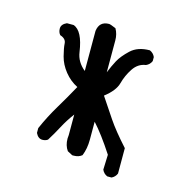

<svg xmlns="http://www.w3.org/2000/svg" viewBox="-85 -561 670 694"><g transform="rotate(15 250.0 -214.0)"><path d="M392 53H376Q362 47 356 33L358 -23Q315 -89 281 -126V-59Q281 -25 270 2Q258 12 240 12H234L215 2Q202 -16 202 -42L203 -55V-132Q182 -104 167 -75.5Q152 -47 135 -20Q127 -14 115 -14Q99 -14 90 -33V-51Q111 -99 137.5 -143Q164 -187 188 -231Q160 -245 139.5 -270.5Q119 -296 111.5 -325Q104 -354 103 -371.5Q102 -389 80 -396Q72 -405 72 -419Q72 -435 92 -444H117Q152 -432 163 -355Q168 -319 199 -294V-444Q204 -481 240 -481Q245 -481 266 -472Q277 -453 277 -429V-310Q287 -335 298.5 -356.5Q310 -378 336 -402.5Q362 -427 407 -427Q421 -421 427 -407V-392Q421 -378 407 -372Q378 -368 360.5 -341.5Q343 -315 335 -285Q327 -255 289 -226Q315 -187 339.5 -150.5Q364 -114 411 -62V33Q405 47 392 53Z"/></g></svg>

Font: Xiaolai Mono SC
Style: Regular
Weight: 400
Monospace: yes
Designer: LXGW / Nozomi Seto
Version: Version 3.113;September 30, 2024